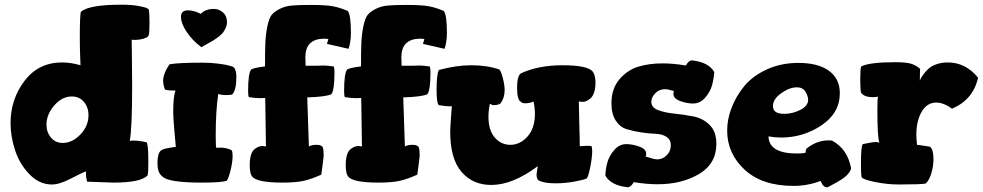

<svg xmlns="http://www.w3.org/2000/svg" viewBox="-20 -778 4189 818"><path d="M25 -254Q25 -355 84.5 -433.5Q144 -512 245 -512Q281 -512 323 -500Q323 -502 321.5 -539.5Q320 -577 320 -619Q320 -718 325 -728Q360 -758 497 -758Q541 -758 570.5 -752.5Q600 -747 606 -743L613 -739Q617 -730 617 -683Q617 -635 613 -626Q608 -618 590.5 -613Q573 -608 557 -608Q545 -608 541 -609Q541 -592 542 -526.5Q543 -461 543 -412Q543 -234 533 -178Q536 -179 550 -179Q572 -179 604 -172Q612 -166 612 -87Q612 -43 609 -31Q581 0 463 0Q459 0 351 -4Q346 -23 346 -39Q346 -47 347 -48Q331 -43 282.5 -17.5Q234 8 201 8Q148 8 106 -35Q64 -78 44.5 -137Q25 -196 25 -254ZM178 -247Q178 -215 197 -192Q216 -169 247 -169Q288 -169 322.5 -205Q357 -241 357 -287Q357 -321 337.5 -344Q318 -367 286 -367Q244 -367 211 -328.5Q178 -290 178 -247Z M651 -83Q651 -132 671 -140Q680 -145 706 -149Q724 -152 729 -152Q718 -268 718 -300Q718 -370 728 -392Q699 -392 683 -396Q675 -417 675 -433Q675 -464 702 -504Q739 -511 841 -511Q876 -511 909 -507Q942 -503 960.5 -497.5Q979 -492 979 -487Q987 -475 987 -450Q987 -397 971 -377Q968 -373 944 -373Q920 -373 910 -378Q899 -308 899 -197Q899 -150 902 -148Q908 -149 919 -149Q945 -149 967 -138Q971 -131 971 -114Q971 -89 963 -55.5Q955 -22 947 -9Q931 0 840 0Q694 0 671 -27Q651 -41 651 -83ZM751 -706Q751 -734 781 -734Q806 -734 835 -719Q856 -740 891 -740Q913 -740 930 -725Q947 -710 947 -684Q947 -671 941.5 -659Q936 -647 930 -639Q924 -631 910 -620.5Q896 -610 888.5 -605.5Q881 -601 862 -590.5Q843 -580 838 -577Q799 -606 775 -642.5Q751 -679 751 -706Z M1037 -389Q1037 -465 1050 -482Q1065 -490 1109 -495Q1109 -560 1110.5 -595.5Q1112 -631 1119 -665.5Q1126 -700 1137 -714Q1148 -728 1171.5 -740Q1195 -752 1224 -754.5Q1253 -757 1301 -757Q1366 -757 1397 -751.5Q1428 -746 1462 -731Q1475 -714 1475 -638Q1475 -599 1465 -570L1373 -591L1379 -612Q1373 -613 1361 -613Q1281 -613 1281 -534Q1281 -528 1281.5 -515Q1282 -502 1282 -498H1324Q1342 -498 1349 -498.5Q1356 -499 1357 -499Q1373 -499 1401 -495Q1405 -491 1405 -470Q1405 -394 1392 -377Q1374 -366 1289 -363L1296 -154Q1308 -161 1327 -161Q1345 -161 1349 -156Q1359 -156 1359 -116Q1359 -107 1349 -34Q1307 -15 1273.5 -7.5Q1240 0 1184 0Q1070 0 1053 -28Q1044 -40 1044 -75Q1044 -133 1071 -147Q1084 -156 1099 -156Q1103 -156 1113 -154Q1110 -352 1110 -361Q1109 -361 1105.5 -360.5Q1102 -360 1096 -360H1083Q1069 -360 1041 -364Q1037 -368 1037 -389Z M1446 -389Q1446 -465 1459 -482Q1474 -490 1518 -495Q1518 -560 1519.5 -595.5Q1521 -631 1528 -665.5Q1535 -700 1546 -714Q1557 -728 1580.5 -740Q1604 -752 1633 -754.5Q1662 -757 1710 -757Q1775 -757 1806 -751.5Q1837 -746 1871 -731Q1884 -714 1884 -638Q1884 -599 1874 -570L1782 -591L1788 -612Q1782 -613 1770 -613Q1690 -613 1690 -534Q1690 -528 1690.5 -515Q1691 -502 1691 -498H1733Q1751 -498 1758 -498.5Q1765 -499 1766 -499Q1782 -499 1810 -495Q1814 -491 1814 -470Q1814 -394 1801 -377Q1783 -366 1698 -363L1705 -154Q1717 -161 1736 -161Q1754 -161 1758 -156Q1768 -156 1768 -116Q1768 -107 1758 -34Q1716 -15 1682.5 -7.5Q1649 0 1593 0Q1479 0 1462 -28Q1453 -40 1453 -75Q1453 -133 1480 -147Q1493 -156 1508 -156Q1512 -156 1522 -154Q1519 -352 1519 -361Q1518 -361 1514.5 -360.5Q1511 -360 1505 -360H1492Q1478 -360 1450 -364Q1446 -368 1446 -389Z M1840 -395Q1840 -464 1850 -480Q1925 -500 1987 -500Q2056 -500 2107 -482Q2114 -477 2122 -446.5Q2130 -416 2130 -394Q2130 -361 2112 -337Q2101 -330 2084 -330Q2079 -330 2077 -331Q2075 -332 2072.5 -333.5Q2070 -335 2067 -336Q2061 -306 2061 -281Q2061 -223 2088 -192Q2115 -161 2154 -161Q2196 -161 2227.5 -196.5Q2259 -232 2259 -293Q2259 -318 2253 -346Q2239 -338 2217 -338Q2204 -338 2200 -344Q2183 -350 2183 -405Q2183 -456 2200 -466Q2275 -500 2376 -500Q2486 -500 2506 -472Q2517 -456 2517 -427Q2517 -370 2488 -353Q2476 -344 2461 -344Q2456 -344 2446 -346Q2446 -317 2448 -252.5Q2450 -188 2450 -155Q2478 -157 2483 -157Q2493 -157 2499 -156Q2503 -152 2503 -135Q2503 -108 2495 -67.5Q2487 -27 2480 -18Q2469 -12 2428 -4.5Q2387 3 2347 3Q2299 3 2275 -9Q2266 -15 2266 -36Q2266 -40 2271 -70Q2164 10 2073 10Q1994 10 1946 -46Q1898 -102 1898 -217Q1898 -236 1905 -327Q1905 -325 1896 -325Q1882 -325 1849 -330Q1840 -340 1840 -395Z M2559 -30Q2560 -59 2568 -87Q2576 -115 2597.5 -139.5Q2619 -164 2649 -164Q2674 -164 2703.5 -153.5Q2733 -143 2733 -123Q2733 -119 2731 -111Q2767 -99 2780 -99Q2803 -99 2820.5 -116.5Q2838 -134 2838 -159Q2838 -183 2819.5 -195Q2801 -207 2772.5 -208Q2744 -209 2711.5 -214Q2679 -219 2650.5 -227.5Q2622 -236 2603.5 -264Q2585 -292 2585 -338Q2585 -400 2619 -440Q2653 -480 2699.5 -494Q2746 -508 2804 -508Q2848 -508 2902 -499Q2912 -517 2925 -521Q2999 -514 3023 -471Q3021 -442 3013.5 -414.5Q3006 -387 2984.5 -362Q2963 -337 2932 -337Q2907 -337 2878 -347.5Q2849 -358 2849 -378Q2849 -382 2851 -390Q2827 -398 2813 -398Q2789 -398 2772 -381Q2755 -364 2755 -344Q2755 -320 2783.5 -309Q2812 -298 2852.5 -294Q2893 -290 2934 -282Q2975 -274 3003.5 -245.5Q3032 -217 3032 -166Q3032 -80 2958 -36.5Q2884 7 2782 7Q2734 7 2680 -2Q2670 16 2657 20Q2583 13 2559 -30Z M3078 -222Q3078 -269 3096.5 -318Q3115 -367 3150.5 -410.5Q3186 -454 3246.5 -482Q3307 -510 3382 -510Q3465 -510 3511.5 -476.5Q3558 -443 3558 -381Q3558 -297 3480.5 -244.5Q3403 -192 3307 -192Q3281 -192 3254 -197Q3256 -124 3376 -124Q3397 -124 3412 -127Q3412 -135 3415 -144Q3459 -180 3510 -180Q3520 -180 3525 -179Q3591 -143 3606 -61Q3605 -53 3598.5 -44Q3592 -35 3585 -28.5Q3578 -22 3565 -13.5Q3552 -5 3544.5 -1Q3537 3 3522.5 11Q3508 19 3506 20Q3500 20 3496 18.5Q3492 17 3488.5 13.5Q3485 10 3484 8.5Q3483 7 3480 0.5Q3477 -6 3476 -7Q3420 14 3361 14Q3227 14 3152.5 -55Q3078 -124 3078 -222ZM3273 -326Q3273 -293 3321 -293Q3357 -293 3390 -310Q3423 -327 3423 -352Q3423 -369 3411.5 -387.5Q3400 -406 3375 -406Q3344 -406 3308.5 -381Q3273 -356 3273 -326Z M3645 -439Q3645 -486 3649 -495Q3685 -513 3793 -513Q3836 -513 3858 -507.5Q3880 -502 3900 -485Q3899 -468 3899 -434L3902 -442Q3906 -450 3914.5 -461.5Q3923 -473 3935 -484.5Q3947 -496 3969 -504Q3991 -512 4018 -512Q4094 -512 4147 -447Q4126 -353 4036 -315Q4000 -341 3969 -341Q3929 -341 3906.5 -301.5Q3884 -262 3884 -204Q3884 -184 3887 -161Q3893 -161 3929 -155L3942 -153Q3957 -142 3957 -100Q3957 -70 3948 -40Q3939 -10 3924 4Q3904 8 3809 8Q3760 8 3708.5 -2.5Q3657 -13 3651 -23Q3648 -35 3648 -79Q3648 -158 3656 -164Q3698 -173 3710 -173Q3720 -173 3727 -170Q3718 -184 3718 -315Q3718 -360 3721 -366Q3709 -364 3699 -364Q3663 -364 3649 -382Q3645 -391 3645 -439Z"/></svg>

Font: Gorditas
Style: Bold
Weight: 700
Designer: Gustavo Dipre (gbrenda1987@gmail.com)
Foundry: Gustavo Dipre (gbrenda1987@gmail.com)
Version: Version 001.001